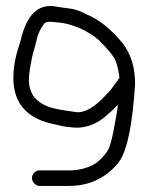

<svg xmlns="http://www.w3.org/2000/svg" viewBox="-20 -633 487 631"><path d="M372 -375C370 -374 368 -372 367 -369L360 -360C356 -355 352 -349 348 -343C344 -337 338 -331 332 -325C292 -280 257 -260 227 -265L207 -268C168 -273 139 -280 122 -290C109 -297 97 -307 88 -320C79 -336 75 -352 75 -368C75 -384 77 -400 80 -416C82 -425 83 -434 85 -443C87 -452 89 -461 92 -470C95 -479 98 -492 102 -508C106 -524 113 -538 121 -549C125 -557 130 -560 136 -561C142 -562 154 -561 173 -559C192 -557 209 -553 225 -547L245 -539C252 -536 262 -531 275 -523C288 -515 298 -507 305 -501C331 -475 347 -456 355 -443C363 -430 368 -409 372 -383ZM368 -289C366 -275 362 -250 355 -213C348 -176 342 -152 335 -140C328 -128 317 -115 300 -100C274 -82 243 -73 207 -73H110C103 -73 98 -71 93 -66C88 -61 85 -55 85 -48C85 -41 88 -35 93 -30C98 -25 103 -22 110 -22H207C258 -22 301 -37 337 -66C355 -81 369 -96 377 -110C401 -152 416 -234 424 -357C424 -412 410 -456 383 -491C343 -539 304 -570 266 -585C246 -596 227 -603 209 -605C191 -607 179 -609 173 -610C167 -611 160 -612 154 -613C105 -617 71 -585 52 -516C49 -504 46 -493 43 -484C30 -446 24 -410 24 -377C24 -344 31 -316 45 -293C66 -260 100 -238 148 -227C157 -225 166 -223 174 -221C182 -219 191 -217 200 -216C209 -215 215 -215 220 -214C250 -211 279 -219 306 -235C314 -240 328 -251 349 -270Z"/></svg>

Font: AppleStorm
Style: Rg
Weight: 400
Foundry: Cannot Into Space Fonts
Version: Version 1.01